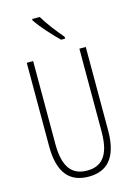

<svg xmlns="http://www.w3.org/2000/svg" viewBox="-140 -1021 773 1103"><g transform="rotate(-15 246.5 -469.5)"><path d="M211 -949H166V-941C198 -892 258 -828 296 -791H320V-802C283 -846 243 -895 211 -949ZM422 -218V-714H384V-221C384 -73 329 -26 247 -26C160 -26 109 -79 109 -221V-714H71V-218C71 -60 133 10 247 10C348 10 422 -46 422 -218Z"/></g></svg>

Font: Noto Sans Sinhala ExtraCondensed ExtraLight
Style: Regular
Weight: 200
Width: 2
Designer: Jelle Bosma - Monotype Design Team
Foundry: Monotype Imaging Inc.
Version: Version 2.006